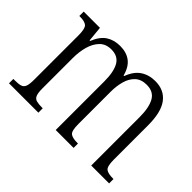

<svg xmlns="http://www.w3.org/2000/svg" viewBox="-106 -769 994 994"><g transform="rotate(45 391.0 -272.0)"><path d="M26 0V-32H39Q64 -32 78.5 -36.5Q93 -41 99 -56.5Q105 -72 105 -106V-430Q105 -479 91 -491.5Q77 -504 41 -504H37V-536H156L164 -452H168Q188 -502 220 -523Q252 -544 297 -544Q343 -544 373.5 -521Q404 -498 417 -448H421Q440 -499 474 -521.5Q508 -544 554 -544Q619 -544 654 -498Q689 -452 689 -356V-104Q689 -55 704 -43.5Q719 -32 756 -32H759V0H628V-355Q628 -424 607 -461.5Q586 -499 536 -499Q496 -499 472.5 -477Q449 -455 439 -419Q429 -383 429 -341V-105Q429 -56 443 -44Q457 -32 494 -32H499V0H368V-355Q368 -426 347 -462.5Q326 -499 277 -499Q237 -499 213 -474.5Q189 -450 178 -411Q167 -372 167 -326V-103Q167 -71 173.5 -55.5Q180 -40 195.5 -36Q211 -32 236 -32H241V0Z"/></g></svg>

Font: Noto Serif Tamil Condensed Light
Style: Italic
Weight: 300
Width: 3
Italic angle: -12°
Designer: Indian Type Foundry, Tom Grace, and the Monotype Design Team
Foundry: Monotype Imaging Inc.
Version: Version 2.003; ttfautohint (v1.8.4.7-5d5b)